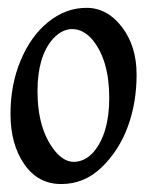

<svg xmlns="http://www.w3.org/2000/svg" viewBox="-20 -457 379 490"><path d="M115.2 -357.9Q75.7 -313 75.7 -224.6Q75.7 -126.5 120.6 -71.3Q143.6 -43.5 169.4 -43.9Q196.8 -44.9 217.8 -67.9Q258.8 -115.2 258.8 -207Q258.8 -304.2 215.3 -356.4Q193.4 -381.8 165.5 -382.8Q138.7 -383.3 115.2 -357.9ZM41.5 -38.6Q6.8 -89.4 6.8 -166Q6.8 -241.2 32.7 -302.7Q58.6 -364.7 102.5 -400.4Q147.5 -437 200.7 -437Q253.9 -437 291.5 -387.7Q328.6 -338.9 328.6 -266.6Q328.6 -194.8 306.2 -133.8Q283.7 -72.8 239.3 -29.8Q195.3 12.7 136.2 12.7Q76.7 12.7 41.5 -38.6Z"/></svg>

Font: Neuton Cursive
Style: Regular
Weight: 500
Designer: Brian M Zick
Version: Version 1.43